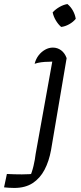

<svg xmlns="http://www.w3.org/2000/svg" viewBox="-121 -725 398 948"><path d="M-51 203Q-66 203 -78.5 202Q-91 201 -101 200L-87 134Q-69 135 -50 135.5Q-31 136 -13 136Q5 136 22.5 135Q40 134 59 132L25 152Q37 126 44.5 94Q52 62 55 35L142 -448L208 -438L131 16Q121 71 99 113Q77 155 40.5 179Q4 203 -51 203ZM50 -410Q56 -434 69.5 -451.5Q83 -469 101.5 -479.5Q120 -490 140 -490Q163 -490 181 -476.5Q199 -463 208 -438L161 -422Q150 -422 139.5 -421Q129 -420 119 -420Q100 -420 82 -417.5Q64 -415 50 -410ZM181 -592Q166 -605 154.5 -624.5Q143 -644 139 -664Q154 -680 173.5 -691Q193 -702 212 -705Q229 -691 239.5 -671.5Q250 -652 253 -632Q240 -616 220 -605Q200 -594 181 -592Z"/></svg>

Font: Piazzolla 24pt
Style: Italic
Weight: 400
Italic angle: -11.3°
Designer: Juan Pablo del Peral
Foundry: Huerta Tipografica
Version: Version 2.005